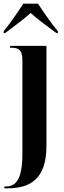

<svg xmlns="http://www.w3.org/2000/svg" viewBox="-38 -786 348 1046"><path d="M-18 -616V-606H-10C29 -636 87 -677 129 -715C171 -677 230 -636 269 -606H277V-616C245 -654 198 -721 169 -766H89C60 -721 14 -654 -18 -616ZM-14 240H3C125 240 215 190 215 10V-536H17V-526H22C61 -526 84 -517 84 -458V49C84 188 52 230 -8 230H-14Z"/></svg>

Font: Noto Serif Display ExtraCondensed
Style: Bold
Weight: 700
Width: 2
Designer: Monotype Design Team
Foundry: Monotype Imaging Inc.
Version: Version 2.009